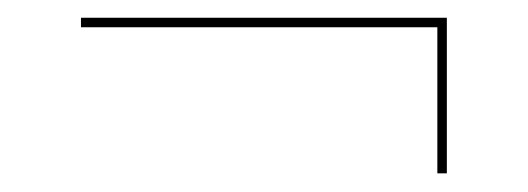

<svg xmlns="http://www.w3.org/2000/svg" viewBox="-20 -239 583 212"><path d="M462.9 -47.6V-208.9H69.4V-219.4H473.4V-47.6Z"/></svg>

Font: Playfair 144pt SemiExpanded Light
Style: Regular
Weight: 300
Width: 6
Designer: Claus Eggers Sørensen
Foundry: Claus Eggers Sørensen
Version: Version 2.203